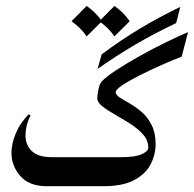

<svg xmlns="http://www.w3.org/2000/svg" viewBox="-20 -642 668 662"><path d="M293 0H141.1Q80.6 0 50 -35.2Q19.5 -70.3 19.5 -115.2Q19.5 -146 34.4 -182.1Q49.3 -218.3 79.1 -248L85.4 -244.1Q76.2 -226.1 72 -208.5Q67.9 -190.9 67.9 -175.3Q67.9 -141.6 90.1 -120.8Q112.3 -100.1 158.2 -100.1H293.5Q302.2 -100.1 307.1 -84.7Q312 -69.3 312 -54.2Q312 -36.6 307.1 -18.3Q302.2 0 293 0ZM628.4 -531.2 606.4 -446.8Q575.7 -435.1 536.6 -417.7Q497.6 -400.4 461.7 -382.3Q425.8 -364.3 402.3 -348.6Q378.9 -333 378.9 -324.2Q378.9 -314.9 392.8 -305.9Q406.7 -296.9 427.5 -285.2Q448.2 -273.4 468.8 -255.6Q489.3 -237.8 502.9 -210.7Q516.6 -183.6 516.6 -144.5Q516.1 -106.9 498.5 -74Q481 -41 441.7 -20.5Q402.3 0 336.9 0H290.5Q278.8 0 272.2 -14.9Q265.6 -29.8 265.6 -50.3Q265.6 -70.3 272.2 -85.2Q278.8 -100.1 290.5 -100.1H396Q447.8 -100.1 469.2 -110.4Q490.7 -120.6 491.2 -131.8Q491.7 -157.2 474.1 -177.5Q456.5 -197.8 430.2 -214.6Q403.8 -231.4 377.4 -246.3Q351.1 -261.2 333.3 -275.1Q315.4 -289.1 315.4 -303.7Q315.4 -312 319.1 -332Q322.8 -352.1 330.1 -360.4Q345.2 -377 381.1 -400.4Q417 -423.8 461.9 -449Q506.8 -474.1 551.3 -495.8Q595.7 -517.6 628.4 -531.2ZM316.4 -404.3 330.6 -454.6Q397.5 -504.4 462.9 -543.7Q528.3 -583 601.6 -618.2L587.4 -562.5Q514.2 -527.8 448.2 -489.3Q382.3 -450.7 316.4 -404.3ZM278.8 -621.6Q311 -599.1 331.5 -568.8L278.8 -516.6Q268.6 -531.7 255.4 -544.7Q242.2 -557.6 226.6 -568.8ZM374.5 -621.6Q406.7 -599.1 427.2 -568.8L374.5 -516.6Q364.3 -531.7 351.1 -544.7Q337.9 -557.6 322.3 -568.8Z"/></svg>

Font: Lateef Medium
Style: Regular
Weight: 500
Designer: SIL International
Foundry: SIL International
Version: Version 4.200